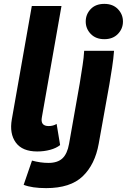

<svg xmlns="http://www.w3.org/2000/svg" viewBox="-20 -771 654 990"><path d="M172 10Q95 10 61.5 -36Q28 -82 41 -156L144 -740H297L196 -167Q187 -121 231 -121Q254 -121 272 -132L290 -23Q270 -7 238.5 1.5Q207 10 172 10ZM391 -340Q400 -397 406 -435.5Q412 -474 414 -509H568Q565 -468 558 -423Q551 -378 544 -336L489 -30Q470 77 406.5 138Q343 199 218 199Q145 199 102 182L145 57Q189 69 230 69Q277 69 302 45.5Q327 22 336 -29ZM518 -569Q474 -569 448 -596Q422 -623 422 -660Q422 -697 447.5 -724Q473 -751 518 -751Q562 -751 588 -724Q614 -697 614 -660Q614 -623 588 -596Q562 -569 518 -569Z"/></svg>

Font: Livvic
Style: Bold Italic
Weight: 700
Italic angle: -10°
Designer: Jacques Le Bailly, Baron von Fonthausen
Version: Version 1.001; ttfautohint (v1.8.2)